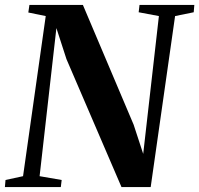

<svg xmlns="http://www.w3.org/2000/svg" viewBox="-35 -763 812 783"><path d="M-15 0 -12.5 -29 59 -44.5 151.5 -697.5 80.5 -712 85 -743H303L510 -254.5L549 -135.5L613 -697.5L530.5 -713L534 -743H757.5L755 -713L679 -697.5L579.5 0H460.5L236 -522L195 -648.5L126.5 -44.5L216.5 -29L213 0Z"/></svg>

Font: Merriweather 96pt
Style: Bold Italic
Weight: 700
Italic angle: -7.8°
Version: Version 2.101